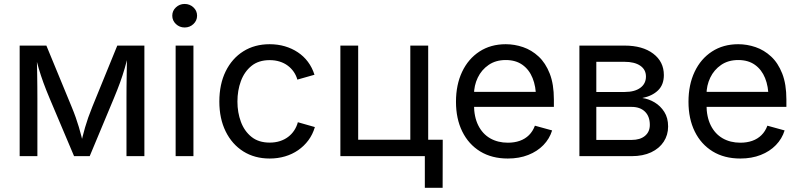

<svg xmlns="http://www.w3.org/2000/svg" viewBox="-20 -771 3952 948"><path d="M77.1 0V-545.9H209L333.5 -244.1Q345.2 -215.8 354 -190.9Q362.8 -166 369.4 -143.6Q376 -121.1 381.6 -99.4Q387.2 -77.6 392.6 -55.7H377.9Q382.8 -76.7 388.2 -97.9Q393.6 -119.1 400.1 -142.1Q406.7 -165 415.5 -190.2Q424.3 -215.3 436 -244.1L559.1 -545.9H692.9V0H604.5V-285.2Q604.5 -313 604.7 -340.8Q605 -368.7 605.5 -397Q606 -425.3 606.4 -454.1Q606.9 -482.9 607.4 -512.2H617.2Q606 -468.8 595.7 -433.6Q585.4 -398.4 572.8 -363.5Q560.1 -328.6 542 -285.2L422.9 0H345.7L225.1 -285.2Q207 -328.1 194.3 -363Q181.6 -397.9 171.1 -433.3Q160.6 -468.8 149.4 -512.2H161.1Q161.6 -487.3 162.4 -459.5Q163.1 -431.6 163.6 -402.3Q164.1 -373 164.3 -343.5Q164.6 -314 164.6 -285.2V0Z M847.2 0V-545.9H935.1V0ZM891.6 -635.3Q866.7 -635.3 848.6 -652.3Q830.6 -669.4 830.6 -693.4Q830.6 -717.8 848.6 -734.6Q866.7 -751.5 891.6 -751.5Q917 -751.5 935.1 -734.6Q953.1 -717.8 953.1 -693.4Q953.1 -669.4 935.1 -652.3Q917 -635.3 891.6 -635.3Z M1311.5 11.7Q1237.3 11.7 1181.4 -23.4Q1125.5 -58.6 1094.2 -122.1Q1063 -185.5 1063 -269.5Q1063 -355 1094.2 -418.7Q1125.5 -482.4 1181.4 -517.6Q1237.3 -552.7 1311.5 -552.7Q1351.1 -552.7 1386.2 -542.5Q1421.4 -532.2 1450.4 -512.9Q1479.5 -493.7 1500.5 -465.6Q1521.5 -437.5 1532.7 -401.9L1448.2 -377.9Q1442.4 -398.9 1430.2 -416.5Q1418 -434.1 1400.6 -447Q1383.3 -460 1360.8 -467Q1338.4 -474.1 1311.5 -474.1Q1256.8 -474.1 1221.7 -445.6Q1186.5 -417 1169.4 -370.6Q1152.3 -324.2 1152.3 -269.5Q1152.3 -215.8 1169.4 -169.7Q1186.5 -123.5 1221.7 -95.2Q1256.8 -66.9 1311.5 -66.9Q1338.9 -66.9 1361.8 -74.2Q1384.8 -81.5 1402.6 -95Q1420.4 -108.4 1432.6 -127Q1444.8 -145.5 1450.7 -167.5L1534.7 -143.6Q1523.9 -106.9 1502.7 -78.4Q1481.4 -49.8 1452.1 -29.5Q1422.9 -9.3 1387.2 1.2Q1351.6 11.7 1311.5 11.7Z M1660.6 0V-545.9H1748.5V-81.1H2005.9V-545.9H2094.2V0ZM2077.6 156.2V0H2041V-81.1H2166L2165.5 156.2Z M2487.3 11.7Q2408.2 11.7 2350.8 -23.4Q2293.5 -58.6 2262.5 -121.6Q2231.4 -184.6 2231.4 -268.6Q2231.4 -352.5 2261.7 -416.5Q2292 -480.5 2347.4 -516.6Q2402.8 -552.7 2477.1 -552.7Q2520.5 -552.7 2562.7 -538.3Q2605 -523.9 2639.4 -491.9Q2673.8 -460 2694.3 -407.7Q2714.8 -355.5 2714.8 -279.8V-243.2H2291V-317.4H2667.5L2626.5 -290Q2626.5 -343.8 2609.6 -385.5Q2592.8 -427.2 2559.6 -450.9Q2526.4 -474.6 2477.1 -474.6Q2427.7 -474.6 2392.6 -450.4Q2357.4 -426.3 2338.9 -387.5Q2320.3 -348.6 2320.3 -304.2V-254.9Q2320.3 -194.3 2341.3 -152.1Q2362.3 -109.9 2400.1 -88.1Q2438 -66.4 2487.8 -66.4Q2520 -66.4 2546.4 -75.7Q2572.8 -85 2591.8 -103.8Q2610.8 -122.6 2621.1 -150.4L2706.1 -127Q2693.4 -85.9 2663.1 -54.7Q2632.8 -23.4 2588.1 -5.9Q2543.5 11.7 2487.3 11.7Z M2840.8 0V-545.9H3064Q3152.8 -545.9 3205.3 -506.1Q3257.8 -466.3 3257.8 -400.4Q3257.8 -352.5 3229 -324.7Q3200.2 -296.9 3151.4 -287.1Q3183.1 -282.7 3212.2 -265.4Q3241.2 -248 3260 -218.5Q3278.8 -189 3278.8 -146.5Q3278.8 -104.5 3257.1 -71.3Q3235.4 -38.1 3195.1 -19Q3154.8 0 3098.6 0ZM2924.3 -80.1H3098.6Q3140.6 -80.1 3164.6 -100.1Q3188.5 -120.1 3188.5 -154.3Q3188.5 -196.3 3164.6 -219.7Q3140.6 -243.2 3098.6 -243.2H2924.3ZM2924.3 -316.9H3064.5Q3113.8 -316.9 3141.6 -337.4Q3169.4 -357.9 3169.4 -393.1Q3169.4 -427.2 3141.4 -446.5Q3113.3 -465.8 3064 -465.8H2924.3Z M3635.3 11.7Q3556.2 11.7 3498.8 -23.4Q3441.4 -58.6 3410.4 -121.6Q3379.4 -184.6 3379.4 -268.6Q3379.4 -352.5 3409.7 -416.5Q3439.9 -480.5 3495.4 -516.6Q3550.8 -552.7 3625 -552.7Q3668.5 -552.7 3710.7 -538.3Q3752.9 -523.9 3787.4 -491.9Q3821.8 -460 3842.3 -407.7Q3862.8 -355.5 3862.8 -279.8V-243.2H3439V-317.4H3815.4L3774.4 -290Q3774.4 -343.8 3757.6 -385.5Q3740.7 -427.2 3707.5 -450.9Q3674.3 -474.6 3625 -474.6Q3575.7 -474.6 3540.5 -450.4Q3505.4 -426.3 3486.8 -387.5Q3468.3 -348.6 3468.3 -304.2V-254.9Q3468.3 -194.3 3489.3 -152.1Q3510.3 -109.9 3548.1 -88.1Q3585.9 -66.4 3635.7 -66.4Q3668 -66.4 3694.3 -75.7Q3720.7 -85 3739.7 -103.8Q3758.8 -122.6 3769 -150.4L3854 -127Q3841.3 -85.9 3811 -54.7Q3780.8 -23.4 3736.1 -5.9Q3691.4 11.7 3635.3 11.7Z"/></svg>

Font: Inter Variable LoSnoCo
Style: Regular
Weight: 400
Designer: Rasmus Andersson
Foundry: rsms
Version: Version 4.000;git-a52131595; featfreeze: case,dlig,ss01,ss02